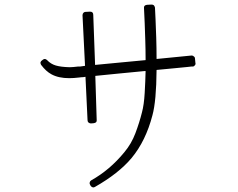

<svg xmlns="http://www.w3.org/2000/svg" viewBox="-20 -802 1040 840"><path d="M388 18Q391 18 395 16Q499 -43 556 -111Q618 -186 647 -298Q664 -360 665 -496L749 -504L800 -509L818 -511H823Q829 -511 832 -516Q837 -521 835 -526L833 -546Q833 -552 828 -555Q825 -559 819 -559Q819 -559 818.5 -559Q818 -559 818 -559H817L665 -544Q665 -592 663.5 -637Q662 -682 660.5 -717Q659 -752 658 -769Q656 -776 653 -779Q648 -782 644 -782H643L623 -781Q608 -779 610 -766Q611 -750 611.5 -734Q612 -718 613 -701Q614 -672 615.5 -629Q617 -586 617 -539Q559 -534 500.5 -528Q442 -522 396 -518L388 -737Q388 -751 374 -751L354 -750Q349 -750 345 -746Q341 -742 341 -735L352 -514Q347 -513 341.5 -512.5Q336 -512 331 -511H322Q298 -508 286 -508H283Q246 -509 224 -515.5Q202 -522 186 -539Q181 -544 176 -544Q172 -544 168 -541L164 -538Q159 -535 157 -529Q157 -522 160 -518Q181 -490 205 -477Q236 -460 283 -460Q302 -460 327 -463L335 -464Q340 -464 344.5 -464.5Q349 -465 354 -466L363 -276Q363 -270 367 -266Q373 -262 377 -262Q377 -262 377 -262Q377 -262 378 -262L390 -263Q405 -265 403 -278L397 -470Q440 -474 497 -480Q554 -486 611 -491H617Q616 -447 613 -395Q610 -343 601 -310Q590 -266 572.5 -219.5Q555 -173 524 -136Q460 -58 379 -13Q374 -10 372.5 -4Q371 2 374 6L376 10Q379 15 384 17Q386 18 388 18Z"/></svg>

Font: Kokoro
Style: Regular
Weight: 400
Version: Version 1.00